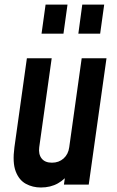

<svg xmlns="http://www.w3.org/2000/svg" viewBox="-20 -800 506 832"><path d="M157 12.5Q121.5 12.5 92 -3.5Q62.5 -19.5 48 -57.5Q33.5 -95.5 42.5 -162L96.5 -547.5H204L150 -162Q146 -131.5 160.5 -113.2Q175 -95 205 -95Q235 -95 255.5 -113.2Q276 -131.5 280 -162L334 -547.5H441.5L364.5 0H257L268.5 -80L284 -55.5Q263 -23.5 231 -5.5Q199 12.5 157 12.5ZM160 -654 177.5 -780H272.5L255 -654ZM319.5 -654 336.5 -780H431.5L414 -654Z"/></svg>

Font: Mohave SemiBold
Style: Italic
Weight: 600
Italic angle: -8°
Designer: Gumpita Rahayu
Foundry: Tokotype
Version: Version 2.003